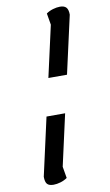

<svg xmlns="http://www.w3.org/2000/svg" viewBox="-112 -934 671 1168"><g transform="rotate(-10 223.5 -350.0)"><path d="M317 -465H202L273 -782L261 -853Q279 -866 302.5 -873Q326 -880 346 -880Q373 -880 385 -866.5Q397 -853 397 -822ZM265 -236 194 82 206 153Q188 166 164.5 173Q141 180 121 180Q93 180 81.5 167Q70 154 70 122L150 -236Z"/></g></svg>

Font: Lemonada
Style: Regular
Weight: 400
Designer: Mohamed Gaber (Arabic) Eduardo Tunni (Latin)
Foundry: Kief Type Foundry
Version: Version 3.006